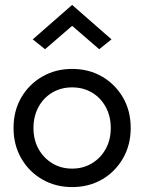

<svg xmlns="http://www.w3.org/2000/svg" viewBox="-20 -750 586 780"><path d="M273 -645 163 -550 113 -590 273 -730 433 -590 383 -550ZM35 -230Q35 -300 66.5 -354Q98 -408 152 -439Q206 -470 273 -470Q341 -470 394.5 -439Q448 -408 479.5 -354Q511 -300 511 -230Q511 -161 479.5 -106.5Q448 -52 394.5 -21Q341 10 273 10Q206 10 152 -21Q98 -52 66.5 -106.5Q35 -161 35 -230ZM116 -230Q116 -182 136.5 -145Q157 -108 192.5 -86.5Q228 -65 273 -65Q318 -65 353.5 -86.5Q389 -108 409.5 -145Q430 -182 430 -230Q430 -278 409.5 -315.5Q389 -353 353.5 -374Q318 -395 273 -395Q228 -395 192.5 -374Q157 -353 136.5 -315.5Q116 -278 116 -230Z"/></svg>

Font: Von Book
Style: Regular
Weight: 400
Version: Version 4.000; ttfautohint (v1.8.4.7-5d5b)